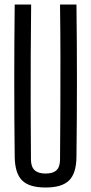

<svg xmlns="http://www.w3.org/2000/svg" viewBox="-20 -820 402 847"><path d="M181.2 7.2Q108.8 7.2 77.4 -24.2Q46 -55.6 44.9 -127.8Q42.9 -295.5 42.9 -464Q42.9 -632.4 44.9 -800H117.4Q116.2 -688.4 115.6 -573.2Q114.9 -458.1 115.3 -343.3Q115.6 -228.5 116.6 -116.5Q116.6 -84.4 132.6 -69.4Q148.6 -54.4 181.2 -54.4Q214.3 -54.4 229.5 -69.4Q244.8 -84.4 244.8 -116.5Q245.8 -228.5 246.3 -343.3Q246.9 -458.1 246.6 -573.2Q246.4 -688.4 244.8 -800H317.3Q319.4 -632.4 319.4 -464Q319.4 -295.5 317.3 -127.8Q316.6 -55.6 285 -24.2Q253.5 7.2 181.2 7.2Z"/></svg>

Font: Big Shoulders Thin
Style: Regular
Weight: 100
Designer: Patric King
Foundry: XO Type Co
Version: Version 2.002